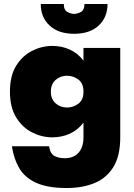

<svg xmlns="http://www.w3.org/2000/svg" viewBox="-20 -701 675 966"><path d="M185 -681H301Q301 -650 319.5 -640.5Q338 -631 353 -631Q368 -631 386.5 -640.5Q405 -650 405 -681H521Q521 -614 476.5 -572.5Q432 -531 353 -531Q274 -531 229.5 -572.5Q185 -614 185 -681ZM40 35H227Q233 73 254.5 84Q276 95 306 95Q351 95 375.5 67Q400 39 400 -10V-84Q372 -47 331.5 -28.5Q291 -10 243 -10Q191 -10 142 -34.5Q93 -59 61.5 -110Q30 -161 30 -240Q30 -320 61.5 -370.5Q93 -421 142 -445.5Q191 -470 243 -470Q291 -470 331.5 -451.5Q372 -433 400 -396V-460H585V-10Q585 84 550 140Q515 196 454.5 220.5Q394 245 316 245Q219 245 161.5 218.5Q104 192 76.5 144.5Q49 97 40 35ZM236 -240Q236 -202 260 -181Q284 -160 318 -160Q348 -160 374 -179Q400 -198 400 -240Q400 -282 374 -301Q348 -320 318 -320Q284 -320 260 -299Q236 -278 236 -240Z"/></svg>

Font: Jost* Black
Style: Regular
Weight: 900
Version: Version 3.7